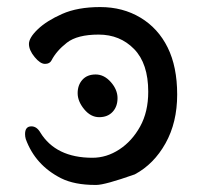

<svg xmlns="http://www.w3.org/2000/svg" viewBox="-20 -506 570 544"><path d="M294 -273.5Q313 -252 313 -228Q313 -204 299 -189Q285 -174 261 -174Q237 -174 218.5 -196.5Q200 -219 200 -242Q200 -265 213.5 -280Q227 -295 251 -295Q275 -295 294 -273.5ZM362 -12Q277 18 253 18Q251 18 250 18Q191 18 153 -1Q80 -38 53 -112Q51 -119 51 -126Q51 -148 69 -148Q84 -148 94 -131Q138 -59 242 -59Q282 -59 318 -82.5Q354 -106 377 -147.5Q400 -189 400 -246Q400 -326 360 -367Q320 -408 259.5 -408Q199 -408 169.5 -385Q140 -362 126 -335Q121 -325 107.5 -325Q94 -325 78 -344.5Q62 -364 62 -381.5Q62 -399 87 -423Q112 -447 156 -466.5Q200 -486 264 -486Q328 -486 378 -456Q428 -426 455 -371.5Q482 -317 482 -238Q482 -159 449 -100Q416 -41 362 -12Z"/></svg>

Font: Moon Stars Kai
Style: Bold
Weight: 700
Designer: GuiWonder
Version: Version 1.101